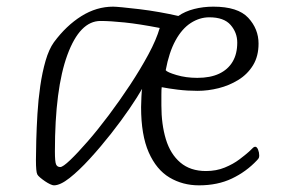

<svg xmlns="http://www.w3.org/2000/svg" viewBox="-20 -544 843 577"><path d="M142 13Q138 13 130.5 9.5Q123 6 115 0.5Q107 -5 100.5 -10.5Q94 -16 92 -20Q88 -28 88 -63Q88 -86 89 -122.5Q90 -159 92.5 -201.5Q95 -244 101 -285.5Q107 -327 117 -361.5Q127 -396 142 -417Q179 -467 224.5 -495.5Q270 -524 320 -524Q327 -524 348 -522Q369 -520 398.5 -516.5Q428 -513 459 -507.5Q490 -502 516 -496Q536 -510 563.5 -517Q591 -524 621 -524Q695 -524 726 -490.5Q757 -457 757 -413Q757 -375 740.5 -348Q724 -321 696.5 -304Q669 -287 637 -279Q605 -271 574 -271Q543 -271 514.5 -274.5Q486 -278 466 -282Q465 -277 465 -259Q465 -241 465 -227Q465 -170 478.5 -125.5Q492 -81 522 -55.5Q552 -30 599 -30Q630 -30 655.5 -40.5Q681 -51 699.5 -65Q718 -79 728 -88Q738 -98 741 -100.5Q744 -103 747 -103Q752 -103 755.5 -94.5Q759 -86 759 -77Q759 -73 758 -70Q757 -67 752 -62Q720 -28 677 -7.5Q634 13 578 13Q529 13 489.5 -10.5Q450 -34 427 -86Q404 -138 404 -222Q404 -233 405 -253Q406 -273 407 -277Q394 -254 369.5 -218Q345 -182 313.5 -142Q282 -102 249.5 -66.5Q217 -31 189 -9Q161 13 142 13ZM161 -42Q169 -42 191 -63Q213 -84 243.5 -119Q274 -154 307 -198Q340 -242 371 -289Q402 -336 426 -380.5Q450 -425 460 -460Q398 -472 354.5 -476.5Q311 -481 282 -481Q220 -481 182.5 -379Q145 -277 145 -89Q145 -58 148.5 -50Q152 -42 161 -42ZM573 -310Q612 -310 638.5 -322.5Q665 -335 679 -358.5Q693 -382 693 -416Q693 -446 673 -469Q653 -492 609 -492Q580 -492 553.5 -475Q527 -458 507.5 -422.5Q488 -387 478 -333Q482 -327 510.5 -318.5Q539 -310 573 -310Z"/></svg>

Font: Briem Hand Thin
Style: Regular
Weight: 100
Designer: Gunnlaugur SE Briem, Eben Sorkin
Foundry: Sorkin Type Co.
Version: Version 1.003